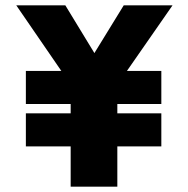

<svg xmlns="http://www.w3.org/2000/svg" viewBox="-20 -700 704 720"><path d="M627 -680 456 -434H585V-310H420V-275H585V-151H420V0H245V-151H77V-275H245V-310H77V-434H210L41 -680H225L334 -501L444 -680Z"/></svg>

Font: Martel Sans Heavy
Style: Regular
Weight: 900
Designer: Dan Reynolds and Mathieu Réguer
Foundry: Dan Reynolds and Mathieu Réguer
Version: Version 1.001;PS 001.001;hotconv 1.0.70;makeotf.lib2.5.58329